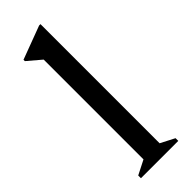

<svg xmlns="http://www.w3.org/2000/svg" viewBox="-249 -775 800 800"><g transform="rotate(-45 150.5 -375.0)"><path d="M41 0V-16L104 -48V-636L44 -687V-695L191 -750H199V-48L261 -16V0Z"/></g></svg>

Font: Spectral Medium
Style: Regular
Weight: 500
Designer: Jean-Baptiste Levee
Foundry: Production Type
Version: Version 2.001